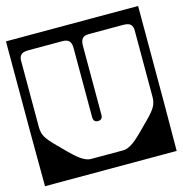

<svg xmlns="http://www.w3.org/2000/svg" viewBox="-116 -694 761 800"><g transform="rotate(-15 265.0 -293.5)"><path d="M-20 -606H550V-193L549 19H-19L-20 -193ZM61 -546Q37 -546 28.5 -536.8Q20 -527.5 20 -513V-225Q20 -201 30 -183Q40 -165 70 -135L111 -94Q141 -64 160.5 -52.5Q180 -41 195 -41H335Q350 -41 369.5 -52.5Q389 -64 419 -94L460 -135Q490 -165 500 -183Q510 -201 510 -225V-513Q510 -527.5 501.5 -536.8Q493 -546 469 -546H322Q302.5 -546 293.8 -536.8Q285 -527.5 285 -505V-208Q285 -186 265 -186Q245 -186 245 -208V-505Q245 -527.5 236 -536.8Q227 -546 208 -546Z"/></g></svg>

Font: Honk Rounded
Style: Regular
Weight: 400
Designer: Noopur Datye & Yesha Goshar
Foundry: Ek Type
Version: Version 1.000